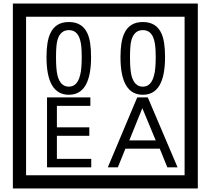

<svg xmlns="http://www.w3.org/2000/svg" viewBox="-20 -980 1195 1090"><path d="M1103 90H53V-960H1103ZM1028 15V-885H128V15ZM497 -656Q497 -442 371 -442Q244 -442 244 -656Q244 -744 265 -789Q294 -855 371 -855Q448 -855 477 -789Q497 -745 497 -656ZM444 -656Q444 -723 435 -752Q420 -809 371 -809Q322 -809 306 -752Q298 -723 298 -656Q298 -587 306 -553Q322 -488 371 -488Q419 -488 435 -554Q444 -587 444 -656ZM917 -656Q917 -442 791 -442Q664 -442 664 -656Q664 -744 685 -789Q714 -855 791 -855Q868 -855 897 -789Q917 -745 917 -656ZM864 -656Q864 -723 855 -752Q840 -809 791 -809Q742 -809 726 -752Q718 -723 718 -656Q718 -587 726 -553Q742 -488 791 -488Q839 -488 855 -554Q864 -587 864 -656ZM498 -30H247V-427H493V-379H303V-257H487V-209H303V-78H498ZM988 -30H930L887 -136H692L649 -30H592L759 -427H819ZM864 -183 788 -366 714 -183Z"/></svg>

Font: Unicode BMP Fallback SIL
Style: Regular
Weight: 400
Foundry: NRSI, SIL International
Version: Version 5.1 Based on Unicode 5.1